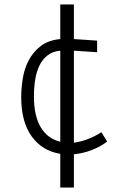

<svg xmlns="http://www.w3.org/2000/svg" viewBox="-20 -770 550 860"><path d="M311 -750V-595Q337 -593 364 -591.5Q391 -590 415 -588V-536L311 -543V-131Q343 -135 375 -147.5Q407 -160 434 -178L460 -136Q432 -114 392.5 -98.5Q353 -83 311 -79V70H250V-81Q169 -94 122 -159Q75 -224 75 -335Q75 -375 82 -418.5Q89 -462 108.5 -499.5Q128 -537 162 -563.5Q196 -590 250 -595V-750ZM132 -338Q132 -251 162.5 -200Q193 -149 250 -135V-543Q216 -540 193 -522Q170 -504 156.5 -476Q143 -448 137.5 -412.5Q132 -377 132 -338Z"/></svg>

Font: Snippet
Style: Regular
Weight: 400
Designer: Gesine Todt
Foundry: Gesine Todt
Version: Version 1.000